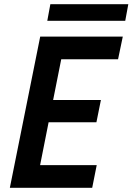

<svg xmlns="http://www.w3.org/2000/svg" viewBox="-20 -894 631 914"><path d="M26.9 0 171.4 -719.7H564.5L542 -611.8H271.5L232.9 -418H460.4L439 -312H211.4L170.9 -107.9H440.4L418.9 0ZM205.1 -794.9 219.7 -874H590.8L576.2 -794.9Z"/></svg>

Font: Reddit Sans SemiBold
Style: Italic
Weight: 600
Italic angle: -11.25°
Designer: Stephen Hutchings
Version: Version 1.013